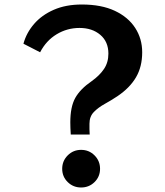

<svg xmlns="http://www.w3.org/2000/svg" viewBox="-20 -819 730 852"><path d="M294 -222Q293 -236 292.5 -251Q292 -266 292 -276Q292 -345 314 -384.5Q336 -424 387 -459Q422 -484 441.5 -513Q461 -542 461 -581Q461 -634 425 -664.5Q389 -695 333 -695Q278 -695 231.5 -667Q185 -639 158 -587L84 -625Q97 -673 131 -712.5Q165 -752 218.5 -775.5Q272 -799 343 -799Q430 -799 489.5 -771Q549 -743 580 -695Q611 -647 611 -587Q611 -523 583.5 -476Q556 -429 501 -392Q474 -374 445 -358Q416 -342 396.5 -322Q377 -302 377 -270V-267Q377 -258 377 -245.5Q377 -233 378 -222ZM424 -70Q424 -35 399.5 -11Q375 13 340 13Q305 13 280.5 -11Q256 -35 256 -70Q256 -105 280.5 -129.5Q305 -154 340 -154Q375 -154 399.5 -129.5Q424 -105 424 -70Z"/></svg>

Font: RocknRoll One
Style: Regular
Weight: 400
Designer: Fontworks Inc.
Foundry: Fontworks Inc.
Version: Version 1.100